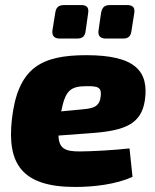

<svg xmlns="http://www.w3.org/2000/svg" viewBox="-20 -730 616 762"><path d="M217 -577H286C308 -577 317 -586 320 -608L330 -679C333 -700 325 -710 301 -710H236C212 -710 202 -701 199 -677L188 -609C186 -588 195 -577 217 -577ZM400 -577H468C490 -577 499 -586 502 -609L513 -679C516 -700 507 -710 484 -710H417C395 -710 385 -701 381 -678L371 -609C368 -588 378 -577 400 -577ZM323 -511C144 -511 50 -462 27 -255C8 -81 66 12 278 12C352 12 439 2 506 -28L494 -141C434 -134 340 -129 296 -129C240 -129 214 -139 212 -192L347 -202C478 -212 541 -239 555 -332C571 -446 519 -511 323 -511ZM380 -350C376 -307 352 -300 307 -296L223 -288C239 -369 258 -387 320 -388C370 -389 383 -383 380 -350Z"/></svg>

Font: Exo 2 Extra Bold
Style: Italic
Weight: 800
Italic angle: -8°
Designer: Natanael Gama
Version: Version 1.001;PS 001.001;hotconv 1.0.88;makeotf.lib2.5.64775